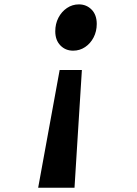

<svg xmlns="http://www.w3.org/2000/svg" viewBox="-20 -758 640 898"><path d="M259 -430.5H363L343 -113L328.5 120H158.5L201 -113ZM349 -737.5Q384.5 -737.5 408.5 -713Q432.5 -688.5 432.5 -646Q432.5 -611.5 417.8 -583Q403 -554.5 378 -537.8Q353 -521 322 -521Q286 -521 262.2 -545.8Q238.5 -570.5 238.5 -611.5Q238.5 -646.5 253.2 -675Q268 -703.5 293.2 -720.5Q318.5 -737.5 349 -737.5Z"/></svg>

Font: Spline Sans Mono
Style: Bold Italic
Weight: 700
Italic angle: -4°
Monospace: yes
Version: Version 1.004